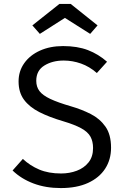

<svg xmlns="http://www.w3.org/2000/svg" viewBox="-20 -954 655 986"><path d="M550.3 -195.4Q550.3 -134.4 520 -87.7Q489.7 -41 432.1 -14.6Q374.4 11.8 292.3 11.8Q214.9 11.8 152.1 -11.8Q89.2 -35.4 44.6 -78.5L97.4 -137.9Q133.8 -103.6 181.5 -83.3Q229.2 -63.1 293.8 -63.1Q336.9 -63.1 374.4 -77.2Q411.8 -91.3 434.9 -120.3Q457.9 -149.2 457.9 -193.8Q457.9 -227.7 444.6 -252.1Q431.3 -276.4 397.4 -295.1Q363.6 -313.8 303.1 -331.8Q233.3 -352.3 182.3 -378.2Q131.3 -404.1 103.3 -441.8Q75.4 -479.5 75.4 -535.9Q75.4 -588.7 104.6 -629.7Q133.8 -670.8 185.4 -694.1Q236.9 -717.4 304.1 -717.4Q377.4 -717.4 431.5 -696.7Q485.6 -675.9 529.7 -636.9L477.4 -579Q439.5 -612.3 395.9 -627.7Q352.3 -643.1 307.2 -643.1Q249.2 -643.1 207.7 -617.4Q166.2 -591.8 166.2 -539Q166.2 -508.2 182.6 -486.4Q199 -464.6 237.9 -446.2Q276.9 -427.7 344.1 -408.2Q399 -392.3 445.9 -368.5Q492.8 -344.6 521.5 -303.8Q550.3 -263.1 550.3 -195.4ZM343.1 -933.8 481 -823.6 443.1 -780 313.3 -862.1 184.6 -780 146.2 -823.6 285.1 -933.8Z"/></svg>

Font: FiraCode Nerd Font
Style: Regular
Weight: 400
Designer: Carrois Corporate, Edenspiekermann AG, Nikita Prokopov
Foundry: Carrois Corporate, Edenspiekermann AG, Nikita Prokopov
Version: Version 6.002;Nerd Fonts 2.2.2